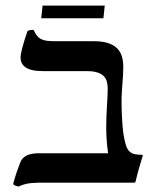

<svg xmlns="http://www.w3.org/2000/svg" viewBox="-20 -664 560 698"><path d="M102.1 -555.2Q108.4 -541 115.5 -533Q122.6 -524.9 131.8 -520.8Q141.1 -516.6 153.3 -515.4Q165.5 -514.2 182.1 -514.2H321.8Q353 -514.2 373.8 -507.1Q394.5 -500 406.5 -487.5Q418.5 -475.1 423.3 -458Q428.2 -440.9 428.2 -421.4Q428.2 -404.3 427.2 -389.6Q426.3 -375 425 -359.9Q423.8 -344.7 422.9 -328.6Q421.9 -312.5 421.9 -293Q421.9 -287.6 422.1 -274.4Q422.4 -261.2 423.1 -244.4Q423.8 -227.5 425.3 -208.5Q426.8 -189.5 429.7 -171.6Q432.6 -153.8 436.8 -139.4Q440.9 -125 447.3 -117.2Q455.1 -107.4 467 -104.2Q479 -101.1 497.6 -101.1Q499.5 -101.1 499 -98.1Q491.2 -73.2 484.9 -50.8Q478.5 -28.3 472.7 -3.4Q472.2 -1.5 470.7 -0.7Q469.2 0 467.8 0H147.9Q130.4 0 116.9 0.2Q103.5 0.5 91.8 1.7Q80.1 2.9 69.6 5.9Q59.1 8.8 47.4 14.2Q42 13.2 36.6 11.2Q31.2 9.3 27.8 5.4Q31.7 -11.2 38.8 -32.5Q45.9 -53.7 54.7 -75.7Q60.1 -89.4 75.7 -98.1Q91.3 -106.9 123 -106.9H373Q369.1 -133.3 367.7 -156.7Q366.2 -180.2 366.2 -203.1Q366.2 -221.2 366.9 -240.7Q367.7 -260.3 368.9 -278.8Q370.1 -297.4 370.8 -313.7Q371.6 -330.1 371.6 -341.8Q371.6 -356 368.4 -367.7Q365.2 -379.4 356.7 -387.7Q348.1 -396 334 -400.6Q319.8 -405.3 297.9 -405.3H147Q129.4 -405.3 112.8 -406.7Q96.2 -408.2 83.3 -413.6Q70.3 -418.9 62.5 -429.2Q54.7 -439.5 54.7 -456.5Q54.7 -460.9 56.4 -470.2Q58.1 -479.5 61.5 -491.9Q64.9 -504.4 69.6 -519.8Q74.2 -535.2 80.1 -551.3Q85 -553.7 90.8 -554.7Q96.7 -555.7 102.1 -555.2ZM356 -597.7H129.9L134.8 -643.6H360.8Z"/></svg>

Font: Federov2
Style: Regular
Weight: 400
Designer: Olexa M. Volochay | Cyreal.org
Foundry: Olexa M. Volochay | Cyreal.org
Version: Version 1.000